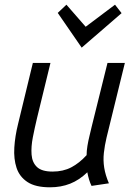

<svg xmlns="http://www.w3.org/2000/svg" viewBox="-20 -786 579 818"><path d="M193 12Q131 12 97 -10.5Q63 -33 50.5 -71Q38 -109 41 -157.5Q44 -206 57 -258L120 -518H195L138 -284Q128 -242 120 -201.5Q112 -161 114.5 -127.5Q117 -94 137.5 -74.5Q158 -55 204 -55Q249 -55 283.5 -73Q318 -91 349 -125Q349 -143 352.5 -164.5Q356 -186 361.5 -208Q367 -230 371 -248L438 -518H512L434 -200Q426 -166 422.5 -134.5Q419 -103 424 -71.5Q429 -40 444 -5L370 6Q364 -6 359.5 -21Q355 -36 352 -52Q318 -19 279 -3.5Q240 12 193 12ZM328 -583 226 -731 263 -766 345 -672 470 -766 498 -730Z"/></svg>

Font: Ubuntu Sans
Style: Italic
Weight: 400
Italic angle: -13.5°
Designer: Dalton Maag Ltd
Foundry: Dalton Maag Ltd
Version: Version 1.006